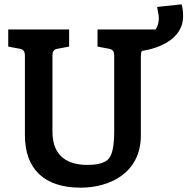

<svg xmlns="http://www.w3.org/2000/svg" viewBox="-20 -856 865 886"><path d="M630 -594C630 -606 631 -615 635 -621C714 -633 825 -676 825 -781C825 -808 821 -825 818 -836L705 -824C708 -803 713 -788 713 -773C713 -750 707 -733 698 -720H430V-641L478 -632C503 -628 507 -619 507 -594V-256C507 -178 498 -136 475 -117C452 -99 415 -95 383 -95C302 -95 222 -127 222 -248V-594C222 -619 226 -629 251 -632L299 -641V-720H18V-641L66 -632C91 -628 95 -619 95 -594V-232C95 -77 183 10 352 10C483 10 630 -55 630 -232Z"/></svg>

Font: Enriqueta
Style: Bold
Weight: 700
Designer: Viviana Monsalve, Gustavo Ibarra
Foundry: Viviana Monsalve, Gustavo Ibarra
Version: Version 1.002